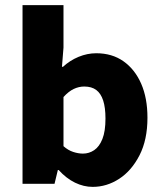

<svg xmlns="http://www.w3.org/2000/svg" viewBox="-20 -718 640 750"><path d="M342 12Q307 12 273 -4.5Q239 -21 209 -54H206L193 0H68V-698H228V-532L222 -457H226Q253 -482 287 -496Q321 -510 356 -510Q418 -510 462.5 -478.5Q507 -447 531.5 -391Q556 -335 556 -258Q556 -172 525 -111.5Q494 -51 445.5 -19.5Q397 12 342 12ZM304 -118Q328 -118 348 -131.5Q368 -145 380 -175Q392 -205 392 -255Q392 -298 383 -325.5Q374 -353 356 -366.5Q338 -380 309 -380Q288 -380 268 -370.5Q248 -361 228 -339V-147Q246 -131 266 -124.5Q286 -118 304 -118Z"/></svg>

Font: Source Code Pro ExtraBold
Style: Regular
Weight: 800
Monospace: yes
Designer: Paul D. Hunt, Teo Tuominen
Foundry: Adobe Systems Incorporated
Version: Version 1.018;hotconv 1.0.116;makeotfexe 2.5.65601